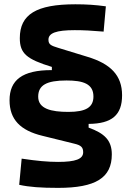

<svg xmlns="http://www.w3.org/2000/svg" viewBox="-20 -786 626 913"><path d="M560.5 -333C560.5 -427.7 505.9 -482.9 395 -516.1L256.3 -558.6C223.1 -568.8 210.4 -574.2 210.4 -597.2C210.4 -628.9 247.1 -642.6 335.4 -642.6C376 -642.6 416.5 -640.6 472.7 -635.7L483.4 -755.9C434.6 -762.7 391.1 -765.6 338.4 -765.6C152.8 -765.6 74.2 -717.8 74.2 -604.5C74.2 -531.2 107.4 -504.4 226.6 -467.8V-452.6C85.4 -453.1 25.4 -404.8 25.4 -309.1C25.4 -217.8 76.7 -165.5 182.1 -140.1L334.5 -102.5C364.7 -95.2 375.5 -85.9 375.5 -62C375.5 -29.8 339.8 -16.1 256.3 -16.1C207 -16.1 154.8 -21 83 -31.7L71.3 92.8C119.6 103.5 174.8 107.4 256.3 107.4C435.1 107.4 511.7 59.6 511.7 -51.8C511.7 -119.1 476.6 -151.9 401.4 -179.2V-196.8C512.7 -197.8 560.5 -239.3 560.5 -333ZM161.6 -326.2C161.6 -380.9 201.2 -403.3 296.4 -403.3C375 -403.3 424.3 -387.7 424.3 -327.1C424.3 -275.9 388.7 -253.9 305.2 -253.9C223.1 -253.9 161.6 -268.6 161.6 -326.2Z"/></svg>

Font: CaskaydiaCove Nerd Font
Style: Bold
Weight: 700
Designer: Aaron Bell
Foundry: Saja Typeworks
Version: Version 2111.1;Nerd Fonts 2.3.0